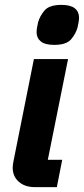

<svg xmlns="http://www.w3.org/2000/svg" viewBox="-20 -767 344 787"><path d="M202 -583Q165 -583 147.5 -597Q130 -611 130 -635Q130 -644 132 -655Q134 -666 136 -675Q143 -701 162.5 -724Q182 -747 232 -747Q269 -747 286.5 -733Q304 -719 304 -695Q304 -686 302 -675Q300 -664 298 -655Q291 -629 271.5 -606Q252 -583 202 -583ZM213 0H122Q82 0 57 -22Q32 -44 32 -80Q32 -86 33 -92Q34 -98 35 -105L119 -525H259L176 -112H235Z"/></svg>

Font: IBM Plex Sans
Style: Bold Italic
Weight: 700
Italic angle: -11.31°
Designer: Mike Abbink, Paul van der Laan, Pieter van Rosmalen
Foundry: Bold Monday
Version: Version 3.201